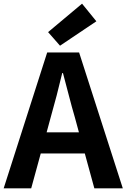

<svg xmlns="http://www.w3.org/2000/svg" viewBox="-24 -1026 689 1046"><path d="M501 -910 423 -1006 238 -851 303 -777ZM230 -305 252 -386C274 -463 296 -547 315 -628H319C341 -548 361 -463 384 -386L406 -305ZM490 0H645L407 -740H233L-4 0H146L198 -190H438Z"/></svg>

Font: Genne Gothic Bold
Style: Regular
Weight: 700
Designer: Ryoko NISHIZUKA (kana & ideographs); Paul D. Hunt (Latin, Greek & Cyrillic); Wenlong ZHANG (bopomofo); Sandoll Communica
Foundry: Adobe Systems Incorporated
Version: Version 1.004;PS 1.004;hotconv 16.6.51;makeotf.lib2.5.65220